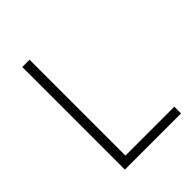

<svg xmlns="http://www.w3.org/2000/svg" viewBox="-161 -621 708 708"><g transform="rotate(-45 193.0 -267.5)"><path d="M76 0V-535H114V-35H369V0Z"/></g></svg>

Font: Azad Pori Unicode
Style: Regular
Weight: 400
Designer: Abul Kalam Azad
Foundry: Lipighor Font Foundry
Version: Version 1.026;December 22, 2019;FontCreator 12.0.0.2547 64-b